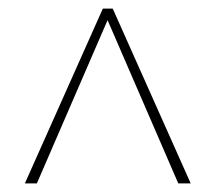

<svg xmlns="http://www.w3.org/2000/svg" viewBox="-20 -428 503 448"><path d="M396 0 231 -381 66 0H38L220 -408H243L425 0Z"/></svg>

Font: Ysabeau Infant Extralight
Style: Regular
Weight: 200
Designer: Christian Thalmann (Catharsis Fonts)
Version: Version 0.003